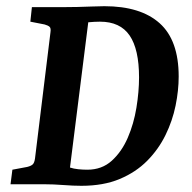

<svg xmlns="http://www.w3.org/2000/svg" viewBox="-20 -595 620 620"><path d="M243 5Q217 5 184.5 2.5Q152 0 123 0H14L20 -47L68 -56Q80 -59 85.5 -64Q91 -69 93 -83L143 -491Q145 -504 140 -508.5Q135 -513 124 -516L78 -525L83 -572H189Q206 -572 230 -572.5Q254 -573 277.5 -574Q301 -575 317 -575Q434 -575 495.5 -520Q557 -465 557 -348Q557 -303 547 -254Q537 -205 514.5 -159Q492 -113 455.5 -76Q419 -39 366.5 -17Q314 5 243 5ZM262 -47Q309 -47 341 -76Q373 -105 392.5 -150Q412 -195 420.5 -247Q429 -299 429 -345Q429 -436 398.5 -480.5Q368 -525 303 -525Q295 -525 284.5 -524.5Q274 -524 265 -523L206 -54Q218 -50 233 -48.5Q248 -47 262 -47Z"/></svg>

Font: Yrsa SemiBold
Style: Italic
Weight: 600
Italic angle: -7.10001°
Version: Version 2.004